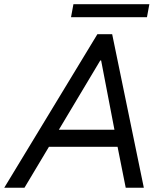

<svg xmlns="http://www.w3.org/2000/svg" viewBox="-59 -880 759 900"><path d="M-39.1 0 397.5 -719.7H466.8L615.2 0H530.3L487.3 -215.8L482.4 -246.1L415 -596.7H411.1L202.1 -247.1L183.6 -213.9L55.7 0ZM133.8 -191.9 149.4 -272H535.2L519.5 -191.9ZM273.9 -799.3 285.2 -860.4H641.1L629.9 -799.3Z"/></svg>

Font: Reddit Sans
Style: Italic
Weight: 400
Italic angle: -11.25°
Designer: Stephen Hutchings
Version: Version 1.013